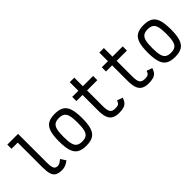

<svg xmlns="http://www.w3.org/2000/svg" viewBox="123 -1770 2753 2753"><g transform="rotate(-45 1500.0 -393.0)"><path d="M404 14Q340 14 302.5 -7Q265 -28 249.5 -78Q234 -128 234 -214V-715H108V-800H326V-214Q326 -160 333.5 -128.5Q341 -97 358 -84Q375 -71 404 -71Q424 -71 443.5 -81.5Q463 -92 496 -120L548 -41Q506 -10 475 2Q444 14 404 14Z M900 14Q811 14 759.5 -17.5Q708 -49 686 -120.5Q664 -192 664 -309Q664 -427 686 -498Q708 -569 759.5 -600.5Q811 -632 900 -632Q989 -632 1040.5 -600.5Q1092 -569 1114 -498Q1136 -427 1136 -309Q1136 -192 1114 -120.5Q1092 -49 1040.5 -17.5Q989 14 900 14ZM900 -71Q955 -71 986.5 -92.5Q1018 -114 1031 -166Q1044 -218 1044 -309Q1044 -401 1031 -452.5Q1018 -504 986.5 -525.5Q955 -547 900 -547Q845 -547 813.5 -525.5Q782 -504 769 -452.5Q756 -401 756 -309Q756 -218 769 -166Q782 -114 813.5 -92.5Q845 -71 900 -71Z M1565 14Q1496 14 1454 -10Q1412 -34 1393 -86.5Q1374 -139 1374 -223V-541H1250V-626H1374V-800H1466V-626H1674V-541H1466V-223Q1466 -138 1488 -104.5Q1510 -71 1565 -71Q1601 -71 1620 -76.5Q1639 -82 1649 -95.5Q1659 -109 1668 -136L1754 -106Q1740 -61 1717.5 -35Q1695 -9 1658.5 2.5Q1622 14 1565 14Z M2165 14Q2096 14 2054 -10Q2012 -34 1993 -86.5Q1974 -139 1974 -223V-541H1850V-626H1974V-800H2066V-626H2274V-541H2066V-223Q2066 -138 2088 -104.5Q2110 -71 2165 -71Q2201 -71 2220 -76.5Q2239 -82 2249 -95.5Q2259 -109 2268 -136L2354 -106Q2340 -61 2317.5 -35Q2295 -9 2258.5 2.5Q2222 14 2165 14Z M2700 14Q2611 14 2559.5 -17.5Q2508 -49 2486 -120.5Q2464 -192 2464 -309Q2464 -427 2486 -498Q2508 -569 2559.5 -600.5Q2611 -632 2700 -632Q2789 -632 2840.5 -600.5Q2892 -569 2914 -498Q2936 -427 2936 -309Q2936 -192 2914 -120.5Q2892 -49 2840.5 -17.5Q2789 14 2700 14ZM2700 -71Q2755 -71 2786.5 -92.5Q2818 -114 2831 -166Q2844 -218 2844 -309Q2844 -401 2831 -452.5Q2818 -504 2786.5 -525.5Q2755 -547 2700 -547Q2645 -547 2613.5 -525.5Q2582 -504 2569 -452.5Q2556 -401 2556 -309Q2556 -218 2569 -166Q2582 -114 2613.5 -92.5Q2645 -71 2700 -71Z"/></g></svg>

Font: Victor Mono Thin SemiBold
Style: Regular
Weight: 600
Monospace: yes
Version: Version 1.561;gftools[0.9.30]